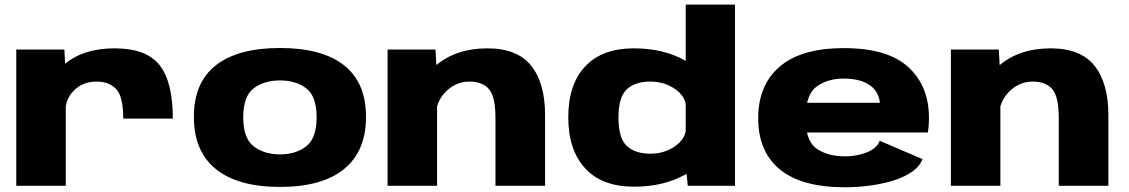

<svg xmlns="http://www.w3.org/2000/svg" viewBox="-20 -805 4892 832"><path d="M514 -291Q514 -388 482.8 -419.8Q451.5 -451.5 399.5 -451.5Q339 -451.5 301.5 -414Q270.5 -383 265 -343V0H50.5V-590.5H259L262 -528.5Q262 -529 262.5 -529Q343 -595.5 477 -595.5Q614.5 -595.5 671.8 -522.5Q729 -449.5 729 -291Z M1193.5 5Q1010.5 5 915.2 -72.5Q820 -150 820 -298.5Q820 -447 915.2 -522Q1010.5 -597 1193.5 -597Q1376 -597 1471 -522Q1566 -447 1566 -298.5Q1566 -150 1471 -72.5Q1376 5 1193.5 5ZM1193.5 -136Q1262 -136 1307 -171Q1352 -206 1352 -297Q1352 -388 1307 -422.2Q1262 -456.5 1193.5 -456.5Q1124.5 -456.5 1079.2 -422.2Q1034 -388 1034 -297Q1034 -206 1079.2 -171Q1124.5 -136 1193.5 -136Z M1659.5 0V-590.5H1867L1871 -523Q1958 -595.5 2091.5 -595.5Q2222 -595.5 2282 -520Q2342 -444.5 2342 -306V0H2127V-293Q2127 -386 2098.8 -418.8Q2070.5 -451.5 2014.5 -451.5Q1953.5 -451.5 1909 -405Q1884.5 -379 1874 -345V0Z M2960.5 0 2955 -52Q2953 -50.5 2951 -49.5Q2856.5 4 2727 4Q2589 4 2515.8 -75.5Q2442.5 -155 2442.5 -297Q2442.5 -439 2515.8 -517.2Q2589 -595.5 2727 -595.5Q2856.5 -595.5 2951 -541.5Q2951 -541 2951.5 -541V-785H3165V0ZM2951.5 -239V-352Q2946.5 -390 2905.5 -419Q2859 -451.5 2798.5 -451.5Q2732.5 -451.5 2696.2 -418.2Q2660 -385 2660 -295.5Q2660 -206 2696.2 -172.5Q2732.5 -139 2798.5 -139Q2859 -139 2905.5 -171.5Q2946.5 -200.5 2951.5 -239Z M3641.5 6.5Q3453.5 6.5 3359.5 -70.8Q3265.5 -148 3265.5 -292Q3265.5 -437 3359.2 -516.8Q3453 -596.5 3636 -596.5Q3826 -596.5 3915.8 -514.5Q4005.5 -432.5 4005.5 -294Q4005.5 -257 4000.5 -231H3477Q3488 -182.5 3518.5 -161Q3566.5 -127.5 3642.5 -127.5Q3692.5 -127.5 3736.2 -144.8Q3780 -162 3792 -195L3977.5 -115.5Q3965.5 -84 3932.2 -60.8Q3899 -37.5 3851.5 -22.8Q3804 -8 3749.8 -0.8Q3695.5 6.5 3641.5 6.5ZM3477.5 -359.5H3793Q3787.5 -408 3751.5 -434Q3709.5 -464.5 3637 -464.5Q3564.5 -464.5 3517.5 -429Q3488.5 -407 3477.5 -359.5Z M4100.5 0V-590.5H4308L4312 -523Q4399 -595.5 4532.5 -595.5Q4663 -595.5 4723 -520Q4783 -444.5 4783 -306V0H4568V-293Q4568 -386 4539.8 -418.8Q4511.5 -451.5 4455.5 -451.5Q4394.5 -451.5 4350 -405Q4325.5 -379 4315 -345V0Z"/></svg>

Font: Anybody ExtraExpanded ExtraBold
Style: Regular
Weight: 800
Width: 8
Designer: Tyler Finck
Foundry: Etcetera Type Company
Version: Version 1.010; ttfautohint (v1.8.3) -l 8 -r 50 -G 200 -x 14 